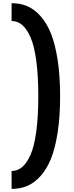

<svg xmlns="http://www.w3.org/2000/svg" viewBox="-20 -905 472 1221"><path d="M53.7 296.4V182.6Q91.3 182.1 120.8 157.5Q150.4 132.8 174.1 79.3Q197.8 25.9 210.7 -68.4Q223.6 -162.6 223.6 -292.5Q223.6 -423.3 210.7 -518.6Q197.8 -613.8 174.1 -667.7Q150.4 -721.7 120.6 -746.6Q90.8 -771.5 53.7 -771.5V-884.8Q107.4 -884.8 152.6 -866Q197.8 -847.2 237.3 -803.2Q276.9 -759.3 304 -691.9Q331.1 -624.5 346.7 -523.2Q362.3 -421.9 362.3 -292.5Q362.3 -164.1 346.7 -63Q331.1 38.1 304 104.7Q276.9 171.4 237.3 215.1Q197.8 258.8 152.6 277.6Q107.4 296.4 53.7 296.4Z"/></svg>

Font: Now
Style: Bold
Weight: 700
Designer: Alfredo Marco Pradil
Foundry: Alfredo Marco Pradil
Version: Version 1.002;PS 001.002;hotconv 1.0.88;makeotf.lib2.5.64775